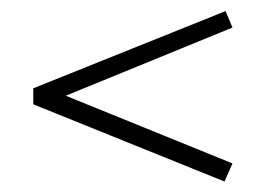

<svg xmlns="http://www.w3.org/2000/svg" viewBox="-20 -406 487 352"><path d="M391.6 -73.2 406.2 -106.4 100.6 -230.5 406.2 -355.5 393.6 -385.7 41 -244.1V-214.8Z"/></svg>

Font: Abhaya Libre Medium
Style: Regular
Weight: 500
Designer: Pushpananda Ekanayake, Sol Matas, Pathum Egodawatta
Foundry: Mooniak
Version: Version 1.050 ; ttfautohint (v1.6)